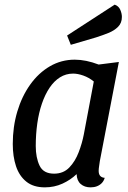

<svg xmlns="http://www.w3.org/2000/svg" viewBox="-20 -787 553 827"><path d="M173 20Q124 20 93.5 -4.5Q63 -29 49 -71Q35 -113 35 -167Q35 -241 54.5 -306.5Q74 -372 110 -422.5Q146 -473 195 -501.5Q244 -530 302 -530Q350 -530 405 -509L492 -520L410 -93Q409 -84 407 -72Q405 -60 405 -51Q405 -37 411.5 -29.5Q418 -22 431 -21Q427 -7 418 2Q409 11 397 15.5Q385 20 370 20Q344 20 327.5 5.5Q311 -9 310 -37Q284 -12 249 4Q214 20 173 20ZM213 -39Q253 -39 278.5 -65.5Q304 -92 319 -131.5Q334 -171 341 -208L384 -436Q363 -453 339 -461.5Q315 -470 295 -470Q264 -470 238.5 -454Q213 -438 193.5 -409Q174 -380 160.5 -340.5Q147 -301 140.5 -254.5Q134 -208 134 -158Q134 -108 150.5 -73.5Q167 -39 213 -39ZM285 -594 269 -634 474 -767Q491 -761 498 -745Q505 -729 505 -714Q505 -688 488.5 -671.5Q472 -655 447 -645Q422 -635 394 -626Z"/></svg>

Font: Sansita Swashed Light Light
Style: Regular
Weight: 300
Version: Version 1.003